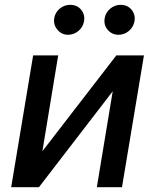

<svg xmlns="http://www.w3.org/2000/svg" viewBox="-20 -775 642 795"><path d="M117.2 -545.5H220.9L155.5 -148.8L461.6 -545.5H576L485.1 0H381L446.7 -397L141.3 0H26.3ZM413.4 -699.6Q415.1 -711.3 421.2 -721.4Q427.2 -731.5 436.1 -739Q445 -746.4 456 -750.7Q467 -755 478.7 -755Q507.8 -755 524.5 -735.1Q532.7 -725.1 536 -713.1Q539.4 -701 536.6 -686.1Q534.4 -674.4 528.4 -664.2Q522.4 -654.1 513.5 -646.7Q504.6 -639.2 493.6 -635.1Q482.6 -631 470.5 -631Q443.9 -631 426.1 -651.3Q408.7 -671.5 413.4 -699.6ZM204.5 -699.6Q206.3 -711.3 212.2 -721.4Q218 -731.5 226.9 -739Q235.8 -746.4 246.8 -750.7Q257.8 -755 269.9 -755Q299 -755 315.7 -735.1Q323.9 -725.1 327.2 -713.1Q330.6 -701 327.8 -686.1Q325.6 -674.4 319.6 -664.2Q313.6 -654.1 304.7 -646.7Q295.8 -639.2 284.8 -635.1Q273.8 -631 261.7 -631Q235.4 -631 217.7 -652Q200.3 -672.6 204.5 -699.6Z"/></svg>

Font: Inter P Medium
Style: Italic
Weight: 500
Italic angle: 9.39999°
Designer: Rasmus Andersson
Foundry: rsms
Version: Version 3.018;git-588b23468